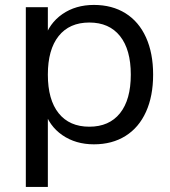

<svg xmlns="http://www.w3.org/2000/svg" viewBox="-20 -568 680 768"><path d="M592.5 -269.5Q592.5 -183.7 564 -120.7Q535.5 -57.6 482 -24.2Q428.5 9.3 355.7 9.3Q282.6 9.3 229.3 -27.5Q176 -64.3 157.1 -128.4L171.4 -127.3V179.7H83.3V-539.1H171.4V-410.6H157.1Q176.3 -474.7 229.4 -511.5Q282.5 -548.3 355.7 -548.3Q428.5 -548.3 482 -514.9Q535.5 -481.4 564 -418.4Q592.5 -355.3 592.5 -269.5ZM171.4 -269.5Q171.4 -169.1 214.6 -115.1Q257.8 -61.2 337.3 -61.2Q416.7 -61.2 460 -115.1Q503.2 -169.1 503.2 -269.5Q503.2 -369.6 460 -423.8Q416.7 -477.9 337.3 -477.9Q257.8 -477.9 214.6 -423.8Q171.4 -369.6 171.4 -269.5Z"/></svg>

Font: Min Sans VF VF
Style: Regular
Weight: 400
Designer: Jinseong-Kim, NotoSansCJK, Nunito
Foundry: Jinseong-Kim
Version: Version 1.420;Glyphs 3.1.2 (3151)